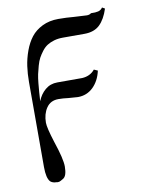

<svg xmlns="http://www.w3.org/2000/svg" viewBox="-79 -508 605 791"><g transform="rotate(-10 224.0 -112.5)"><path d="M402.8 -451.2 414.1 -444.8Q400.4 -401.9 377 -379.4Q353.5 -356.9 313 -356.9H222.2Q202.1 -356.9 185.5 -352.1Q168.9 -347.2 156.5 -339.4Q144 -331.5 133.8 -318.1Q123.5 -304.7 116.7 -292.2Q109.9 -279.8 104.5 -260.5Q99.1 -241.2 95.9 -226.6Q92.8 -211.9 90.6 -189.5Q88.4 -167 87.4 -152.6Q86.4 -138.2 85 -115.2Q95.7 -143.1 116.9 -161.1Q138.2 -179.2 168 -179.2H272Q305.7 -181.2 325.2 -205.1L340.8 -198.2Q331.5 -156.2 305.2 -130.6Q278.8 -105 241.2 -105Q240.7 -105 201.2 -107.9Q180.2 -110.8 160.2 -110.8Q127 -110.8 109.9 -85.4Q92.8 -60.1 92.8 -23.9Q92.8 -2.9 112.8 60.1Q138.2 135.3 138.2 167Q138.2 208 121.1 216.8Q109.9 223.6 105 225.1Q98.1 226.6 92.8 225.1Q77.6 225.1 67.9 216.8Q53.2 201.2 53.2 154.8V144V-201.2Q53.2 -235.4 57.6 -266.8Q62 -298.3 73.5 -329.8Q85 -361.3 102.8 -384.3Q120.6 -407.2 149.9 -421.6Q179.2 -436 216.8 -436Q251 -436 282.2 -433.1Q306.2 -431.6 335.9 -430.2Q347.2 -430.2 354 -436Q373 -435.1 384.5 -438Q396 -440.9 402.8 -451.2Z"/></g></svg>

Font: Common Serif News
Style: Regular
Weight: 450
Designer: Philipp H. Poll, Khaled Hosny
Foundry: Stefan Peev, Context Ltd.
Version: Version 1.026